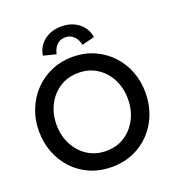

<svg xmlns="http://www.w3.org/2000/svg" viewBox="-153 -986 1034 1122"><g transform="rotate(-20 364.0 -425.0)"><path d="M131 -330.5Q131 -262.5 159.5 -207.2Q188 -152 238 -119.8Q288 -87.5 353 -87.5Q419 -87.5 468.8 -119.8Q518.5 -152 546.8 -207.2Q575 -262.5 575 -330.5Q575 -398.5 546.8 -453.5Q518.5 -508.5 468.8 -540.5Q419 -572.5 353 -572.5Q288 -572.5 238 -540.5Q188 -508.5 159.5 -453.5Q131 -398.5 131 -330.5ZM21.5 -330.5Q21.5 -402.5 46.8 -464.8Q72 -527 116.8 -573.5Q161.5 -620 222 -646Q282.5 -672 353 -672Q424.5 -672 484.8 -646Q545 -620 590 -573.5Q635 -527 659.5 -464.8Q684 -402.5 684 -330.5Q684 -258 659.8 -195.8Q635.5 -133.5 591 -86.8Q546.5 -40 486 -14Q425.5 12 353 12Q280 12 219.2 -14Q158.5 -40 114.2 -86.8Q70 -133.5 45.8 -195.8Q21.5 -258 21.5 -330.5ZM272.5 -718 194.5 -737.5Q198 -770 218 -798.2Q238 -826.5 272.2 -844Q306.5 -861.5 353 -861.5Q398.5 -861.5 432.8 -844.5Q467 -827.5 487.2 -799.5Q507.5 -771.5 511.5 -737.5L433 -718Q431 -734.5 421.5 -752Q412 -769.5 395 -781.5Q378 -793.5 353 -793.5Q327.5 -793.5 310.5 -781.5Q293.5 -769.5 284.5 -752Q275.5 -734.5 272.5 -718Z"/></g></svg>

Font: League Spartan Thin Medium
Style: Regular
Weight: 500
Version: Version 2.002